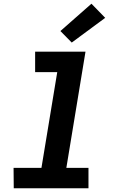

<svg xmlns="http://www.w3.org/2000/svg" viewBox="-20 -1013 640 1033"><path d="M456 0H54L53 -110H203L288 -625H169V-735H440L337 -110H456ZM366 -784 305 -846 472 -993 546 -917Z"/></svg>

Font: Iosevka XBd Ex Obl
Style: Regular
Weight: 800
Width: 7
Italic angle: -9°
Monospace: yes
Designer: Belleve Invis
Foundry: Belleve Invis
Version: Version 32.5.0; ttfautohint (v1.8.4)